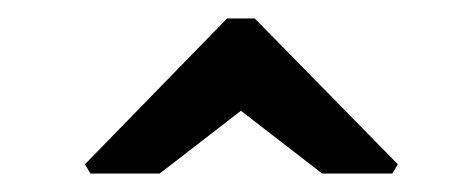

<svg xmlns="http://www.w3.org/2000/svg" viewBox="-20 -773 503 208"><path d="M78 -585 72 -595 226 -753H256L411 -595L405 -585H329L241 -653L153 -585Z"/></svg>

Font: Kreon Light Medium
Style: Regular
Weight: 500
Version: Version 2.002